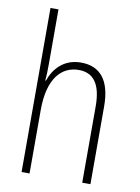

<svg xmlns="http://www.w3.org/2000/svg" viewBox="-86 -818 638 876"><g transform="rotate(10 233.5 -380.0)"><path d="M113 -503V-760H76V0H113V-295C113 -439 172 -504 253 -504C317 -504 357 -462 357 -354V0H395V-360C395 -481 346 -539 257 -539C176 -539 132 -485 113 -430H110C112 -454 113 -473 113 -503Z"/></g></svg>

Font: Noto Sans Myanmar UI Condensed ExtraLight
Style: Regular
Weight: 200
Width: 3
Designer: Monotype Design Team
Foundry: Monotype Imaging Inc.
Version: Version 2.103